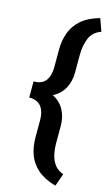

<svg xmlns="http://www.w3.org/2000/svg" viewBox="-143 -831 617 1059"><g transform="rotate(15 166.0 -301.5)"><path d="M290.5 -779.8 315.9 -708.5Q268.6 -691.9 251.2 -649.7Q233.9 -607.4 233.9 -552.7V-452.6Q233.9 -403.8 212.6 -363.8Q191.4 -323.7 145.5 -300Q99.6 -276.4 25.4 -276.4V-347.2Q73.7 -347.2 94.7 -375.7Q115.7 -404.3 115.7 -452.6V-552.7Q115.7 -604 131.6 -648.7Q147.5 -693.4 185.8 -727.3Q224.1 -761.2 290.5 -779.8ZM315.9 105 290.5 177.2Q224.1 158.2 185.8 124.3Q147.5 90.3 131.6 45.7Q115.7 1 115.7 -50.3V-149.9Q115.7 -182.1 106.4 -205.8Q97.2 -229.5 77.4 -242.4Q57.6 -255.4 25.4 -255.4V-326.7Q99.6 -326.7 145.5 -303Q191.4 -279.3 212.6 -239.5Q233.9 -199.7 233.9 -149.9V-50.3Q233.9 -13.7 241.5 17.3Q249 48.3 266.8 71.3Q284.7 94.2 315.9 105Z"/></g></svg>

Font: Roboto SemiBold
Style: Regular
Weight: 600
Designer: Christian Robertson
Foundry: Google
Version: Version 3.009; 2024